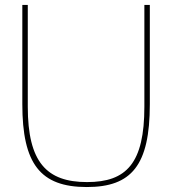

<svg xmlns="http://www.w3.org/2000/svg" viewBox="-20 -742 694 774"><path d="M70 -322C70 -82 142 12 330 12C510 12 584 -75 584 -322V-722H562V-312C562 -84 490 -8 331 -8C168 -8 92 -88 92 -312V-722H70Z"/></svg>

Font: Perun Thin
Style: Regular
Weight: 100
Foundry: Copyright (c) Stefan Peev, Context Ltd, 2016
Version: Version 1.089